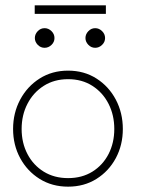

<svg xmlns="http://www.w3.org/2000/svg" viewBox="-20 -687 529 719"><path d="M235 12Q175 12 128.5 -17Q82 -46 55.5 -95Q29 -144 29 -204Q29 -264 55.5 -313.8Q82 -363.5 128.5 -393Q175 -422.5 235 -422.5Q295 -422.5 341.2 -393Q387.5 -363.5 413.8 -313.8Q440 -264 440 -204Q440 -144 413.8 -95Q387.5 -46 341.2 -17Q295 12 235 12ZM235 -20Q287 -20 326 -44.2Q365 -68.5 386.5 -110.2Q408 -152 408 -204Q408 -256 386.5 -298.2Q365 -340.5 326 -365.5Q287 -390.5 235 -390.5Q183 -390.5 143.8 -365.5Q104.5 -340.5 82.8 -298.2Q61 -256 61 -204Q61 -152 82.8 -110.2Q104.5 -68.5 143.8 -44.2Q183 -20 235 -20ZM336.5 -508Q321.5 -508 310.8 -519.2Q300 -530.5 300 -544.5Q300 -559 310.8 -570.2Q321.5 -581.5 336.5 -581.5Q351 -581.5 362.2 -570.5Q373.5 -559.5 373.5 -544.5Q373.5 -529.5 362.2 -518.8Q351 -508 336.5 -508ZM147 -508Q132 -508 121.2 -519.2Q110.5 -530.5 110.5 -544.5Q110.5 -559 121.2 -570.2Q132 -581.5 147 -581.5Q161.5 -581.5 172.8 -570.5Q184 -559.5 184 -544.5Q184 -529.5 172.8 -518.8Q161.5 -508 147 -508ZM110 -635V-667H376.5V-635Z"/></svg>

Font: League Spartan Thin Thin
Style: Regular
Weight: 250
Version: Version 2.002